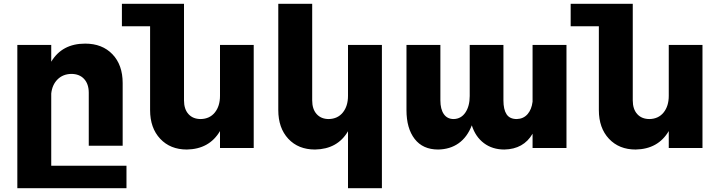

<svg xmlns="http://www.w3.org/2000/svg" viewBox="-20 -777 3779 1008"><path d="M644 93V211H71V-541H249V-453Q306 -548 427 -548Q517 -548 570.5 -492Q624 -436 624 -341V-12H446V-290Q446 -336 421.5 -362.5Q397 -389 354 -389Q310 -388 282 -360Q254 -332 249 -286V93Z M1312 -541V0H1135V-89Q1079 6 961 8Q874 8 821 -48.5Q768 -105 768 -199V-639H620V-757H946V-250Q946 -204 969.5 -178Q993 -152 1034 -152Q1081 -153 1108 -186.5Q1135 -220 1135 -274V-541Z M1985 -541V211H1807V-88Q1752 6 1634 8Q1546 8 1493.5 -48.5Q1441 -105 1441 -199V-757H1619V-250Q1619 -204 1642.5 -178Q1666 -152 1706 -152Q1753 -153 1780 -186.5Q1807 -220 1807 -274V-541Z M2954 -541V0H2776V-75Q2729 6 2628 8Q2565 8 2520.5 -25.5Q2476 -59 2457 -119Q2433 -57 2388 -25Q2343 7 2280 8Q2200 8 2157 -47.5Q2114 -103 2114 -199V-541H2292V-250Q2292 -204 2310 -178Q2328 -152 2362 -152Q2401 -153 2423.5 -186.5Q2446 -220 2446 -273V-541H2623V-250Q2623 -202 2639.5 -177Q2656 -152 2693 -152Q2728 -153 2749.5 -177.5Q2771 -202 2776 -243V-541Z M3668 -541V0H3491V-89Q3435 6 3317 8Q3230 8 3177 -48.5Q3124 -105 3124 -199V-639H2976V-757H3302V-250Q3302 -204 3325.5 -178Q3349 -152 3390 -152Q3437 -153 3464 -186.5Q3491 -220 3491 -274V-541Z"/></svg>

Font: Montserrat arm2
Style: Bold
Weight: 700
Designer: Julieta Ulanovsky
Foundry: Julieta Ulanovsky
Version: Version 6.000